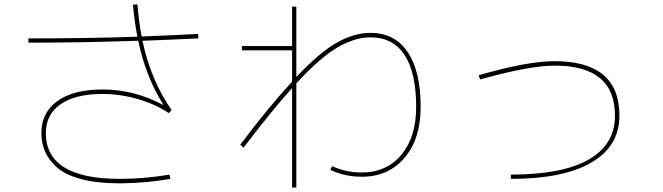

<svg xmlns="http://www.w3.org/2000/svg" viewBox="-20 -811 3040 881"><path d="M726.6 -330.1 728.5 -332Q648.4 -460 614.3 -624Q359.4 -615.2 110.4 -615.2V-634.8Q385.7 -634.8 610.4 -642.6Q598.6 -702.1 589.8 -789.1L610.4 -791Q618.2 -703.1 629.9 -643.6Q716.8 -646.5 888.7 -655.3L890.6 -634.8Q723.6 -627 633.8 -624Q671.9 -442.4 767.6 -305.7L753.9 -292Q696.3 -332 613.8 -356Q531.2 -379.9 450.2 -379.9Q326.2 -379.9 258.3 -333Q190.4 -286.1 190.4 -200.2Q190.4 9.8 530.3 9.8Q641.6 9.8 757.8 -9.8L761.7 9.8Q651.4 29.3 530.3 30.3Q423.8 30.3 349.1 9.8Q274.4 -10.7 237.3 -46.4Q200.2 -82 185.1 -119.1Q169.9 -156.2 169.9 -200.2Q169.9 -294.9 243.7 -347.7Q317.4 -400.4 450.2 -400.4Q596.7 -400.4 726.6 -330.1Z M1320.3 -780.3H1339.8V-458Q1449.2 -573.2 1527.8 -616.7Q1606.4 -660.2 1679.7 -660.2Q1791 -660.2 1850.6 -572.3Q1910.2 -484.4 1910.2 -320.3Q1910.2 -173.8 1836.4 -86.9Q1762.7 0 1639.6 0Q1562.5 0 1496.1 -31.2L1503.9 -48.8Q1567.4 -19.5 1639.6 -19.5Q1753.9 -19.5 1821.8 -101.1Q1889.6 -182.6 1889.6 -320.3Q1889.6 -477.5 1836.4 -558.6Q1783.2 -639.6 1679.7 -639.6Q1608.4 -639.6 1529.8 -594.2Q1451.2 -548.8 1339.8 -428.7V49.8H1320.3V-407.2Q1221.7 -296.9 1097.7 -133.8L1082 -146.5Q1211.9 -319.3 1320.3 -436.5V-580.1H1089.8V-599.6H1320.3Z M2176.8 -465.8Q2399.4 -530.3 2524.4 -530.3Q2822.3 -530.3 2822.3 -280.3Q2822.3 -140.6 2693.8 -65.4Q2565.4 9.8 2324.2 9.8V-9.8Q2559.6 -9.8 2680.7 -78.6Q2801.8 -147.5 2801.8 -280.3Q2801.8 -510.7 2524.4 -509.8Q2409.2 -509.8 2182.6 -446.3Z"/></svg>

Font: Mgen+ 1mn thin
Style: Regular
Weight: 100
Designer: [Source Han Sans]
Ryoko NISHIZUKA  (kana & ideographs); Paul D. Hunt (Latin, Greek & Cyrillic); Wenlong ZHANG  (bopomofo
Version: Version 1.059.20150602